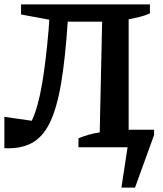

<svg xmlns="http://www.w3.org/2000/svg" viewBox="-28 -672 745 876"><path d="M526 184 554 0H330V-41Q354 -51 377.5 -57.5Q401 -64 427 -68L438 -573H281Q270 -406 251 -293Q232 -180 200 -113.5Q168 -47 117 -19.5Q66 8 -8 4V-139L117 -121Q146 -183 164 -289.5Q182 -396 194 -539L197 -582L68 -606V-652H656V-611Q637 -602 613.5 -596Q590 -590 559 -584V-80H675V-56L588 184Z"/></svg>

Font: Piazzolla SemiBold
Style: Regular
Weight: 600
Designer: Juan Pablo del Peral
Foundry: Huerta Tipografica
Version: Version 1.330